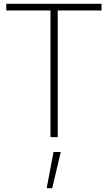

<svg xmlns="http://www.w3.org/2000/svg" viewBox="-20 -720 566 1008"><path d="M254 268H225L261 78H299ZM283 0H245V-665H13V-700H513V-665H283Z"/></svg>

Font: Storia Sans Thin
Style: Regular
Weight: 100
Designer: Accademia di Belle Arti di Urbino and others
Foundry: Accademia di Belle Arti di Urbino and others.
Version: Version 60.001;May 25, 2020;FontCreator 12.0.0.2522 64-bit